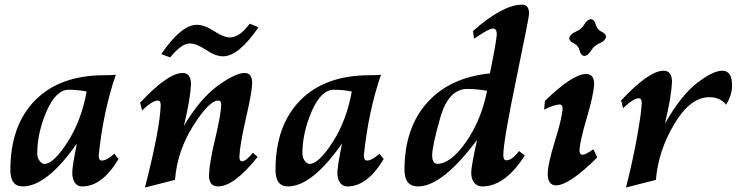

<svg xmlns="http://www.w3.org/2000/svg" viewBox="-20 -799 3231 833"><path d="M172.9 -87.9Q211.9 -87.9 272.5 -181.6Q333 -275.4 356 -401.9Q317.9 -409.7 278.3 -409.7Q222.7 -409.7 182.1 -316.2Q141.6 -222.7 141.6 -133.3Q141.6 -114.3 151.9 -101.1Q162.1 -87.9 172.9 -87.9ZM336.9 9.8Q316.4 9.8 304.9 -6.1Q293.5 -22 293.5 -49.8Q293.5 -77.1 313.5 -176.3Q183.1 9.8 78.6 9.8Q24.9 9.8 24.9 -61.5Q24.9 -254.4 132.1 -363.5Q239.3 -472.7 434.1 -472.7Q466.8 -472.7 482.4 -474.6Q427.7 -315.4 408.2 -124.5Q408.2 -102.5 421.4 -102.5Q443.8 -102.5 476.1 -132.3L494.1 -108.9Q423.3 9.8 336.9 9.8Z M608.9 14.6Q673.8 -239.3 677.2 -342.3Q677.2 -362.8 664.6 -362.8Q641.6 -362.8 596.2 -319.8L587.9 -353.5Q708.5 -482.4 772.5 -482.4Q808.6 -482.4 808.6 -433.6Q805.7 -368.2 777.8 -252.9Q848.1 -371.1 924.6 -426.8Q1001 -482.4 1041.5 -482.4Q1074.2 -482.4 1074.2 -437.5Q1072.8 -397.5 1046.6 -283.9Q1020.5 -170.4 1018.6 -119.1Q1018.6 -99.1 1030.3 -99.1Q1046.9 -99.1 1077.1 -136.2L1097.7 -118.2Q995.6 9.8 925.8 9.8Q886.7 9.8 886.7 -38.1Q888.2 -91.3 913.3 -196Q938.5 -300.8 939.9 -345.7Q939.9 -362.8 926.8 -362.8Q887.2 -362.8 817.9 -252.7Q748.5 -142.6 739.3 -18.6ZM718.3 -549.8 679.7 -564.5Q766.6 -691.4 834 -691.4Q867.2 -691.4 908.7 -664.1Q950.2 -636.7 977.5 -636.7Q1019.5 -636.7 1063.5 -696.3L1101.6 -680.7Q1015.1 -554.7 947.8 -554.7Q915.5 -554.7 874 -582.5Q832.5 -610.4 803.2 -610.4Q767.1 -610.4 718.3 -549.8Z M1323.2 -87.9Q1362.3 -87.9 1422.9 -181.6Q1483.4 -275.4 1506.3 -401.9Q1468.3 -409.7 1428.7 -409.7Q1373 -409.7 1332.5 -316.2Q1292 -222.7 1292 -133.3Q1292 -114.3 1302.2 -101.1Q1312.5 -87.9 1323.2 -87.9ZM1487.3 9.8Q1466.8 9.8 1455.3 -6.1Q1443.8 -22 1443.8 -49.8Q1443.8 -77.1 1463.9 -176.3Q1333.5 9.8 1229 9.8Q1175.3 9.8 1175.3 -61.5Q1175.3 -254.4 1282.5 -363.5Q1389.6 -472.7 1584.5 -472.7Q1617.2 -472.7 1632.8 -474.6Q1578.1 -315.4 1558.6 -124.5Q1558.6 -102.5 1571.8 -102.5Q1594.2 -102.5 1626.5 -132.3L1644.5 -108.9Q1573.7 9.8 1487.3 9.8Z M1877.9 -88.4Q1935.5 -88.4 2001.7 -182.9Q2067.9 -277.3 2093.3 -405.3Q2045.4 -413.1 2007.8 -413.1Q1925.8 -413.1 1890.4 -289.3Q1855 -165.5 1855 -124.5Q1855 -88.4 1877.9 -88.4ZM2072.3 9.8Q2050.3 9.8 2037.4 -6.3Q2024.4 -22.5 2024.4 -50.3Q2024.4 -77.6 2049.8 -191.9Q1898.4 9.8 1793.9 9.8Q1734.9 9.8 1734.9 -62Q1734.9 -243.2 1832.8 -353Q1930.7 -462.9 2105.5 -480.5Q2134.3 -623 2135.3 -649.4Q2135.3 -675.3 2119.1 -675.3Q2101.1 -675.3 2036.6 -630.9L2032.2 -664.6Q2161.6 -778.8 2246.1 -778.8Q2275.4 -778.8 2275.4 -738.8Q2275.4 -725.1 2219.5 -454.8Q2163.6 -184.6 2163.6 -126Q2163.6 -103.5 2177.2 -103.5Q2202.1 -103.5 2231.9 -143.6L2256.8 -124.5Q2171.4 9.8 2072.3 9.8Z M2391.1 5.4Q2356.4 2.9 2356.4 -43Q2356.4 -87.4 2387.2 -185.8Q2418 -284.2 2420.9 -327.6Q2420.9 -344.7 2409.2 -345.7Q2384.3 -345.7 2340.8 -323.2L2344.2 -361.3Q2464.4 -478 2522.9 -478Q2557.6 -478 2557.6 -434.1Q2555.7 -388.2 2526.6 -290.3Q2497.6 -192.4 2494.1 -148.4Q2494.1 -128.4 2506.8 -127.4Q2520 -127.4 2554.7 -151.4L2571.3 -116.2Q2449.7 5.4 2391.1 5.4ZM2515.6 -556.2Q2500 -557.6 2494.6 -579.8Q2489.3 -602.1 2469.5 -611.1Q2449.7 -620.1 2449.7 -633.8Q2454.1 -651.9 2477.8 -661.4Q2501.5 -670.9 2514.6 -692.6Q2527.8 -714.4 2543.5 -715.8Q2559.1 -714.4 2564.7 -692.6Q2570.3 -670.9 2589.8 -661.6Q2609.4 -652.3 2609.4 -639.2Q2605 -620.6 2581.5 -611.3Q2558.1 -602.1 2544.7 -579.8Q2531.2 -557.6 2515.6 -556.2Z M2695.8 14.6Q2725.1 -100.1 2743.9 -204.8Q2762.7 -309.6 2764.2 -352.1Q2764.2 -372.6 2751.5 -372.6Q2728.5 -372.6 2683.1 -329.6L2674.8 -363.3Q2795.4 -492.2 2859.4 -492.2Q2895.5 -492.2 2895.5 -443.4Q2892.6 -377.9 2864.7 -262.7Q2935.1 -385.7 3004.2 -439Q3073.2 -492.2 3113.8 -492.2Q3156.2 -492.2 3156.2 -427.7Q3156.2 -387.7 3130.4 -344.7Q3104 -377.4 3057.6 -377.4Q2974.1 -377.4 2904.8 -260Q2835.4 -142.6 2825.7 -18.6Z"/></svg>

Font: Kelvinch
Style: Bold Italic
Weight: 700
Italic angle: -10°
Designer: Paul James Miller
Foundry: High-Logic / Made with FontCreator
Version: Version 3.30 September 23, 2016